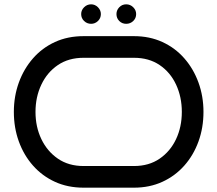

<svg xmlns="http://www.w3.org/2000/svg" viewBox="-20 -867 1004 887"><path d="M920 -350Q920 -277 897 -213.5Q874 -150 831.5 -102Q789 -54 730 -27Q671 0 599 0H366Q293 0 234 -27Q175 -54 132.5 -102Q90 -150 67 -213.5Q44 -277 44 -350Q44 -422 67 -485.5Q90 -549 132.5 -597.5Q175 -646 234 -673Q293 -700 366 -700H599Q671 -700 730 -673Q789 -646 831.5 -597.5Q874 -549 897 -485.5Q920 -422 920 -350ZM820 -350Q820 -419 793.5 -476Q767 -533 717.5 -566.5Q668 -600 599 -600H366Q297 -600 247.5 -566.5Q198 -533 171 -476Q144 -419 144 -350Q144 -281 171 -224.5Q198 -168 247.5 -134Q297 -100 366 -100H599Q668 -100 717.5 -134Q767 -168 793.5 -224.5Q820 -281 820 -350ZM446 -802Q446 -783 432.5 -770Q419 -757 401 -757Q382 -757 368.5 -770Q355 -783 355 -802Q355 -820 368.5 -833.5Q382 -847 401 -847Q419 -847 432.5 -833.5Q446 -820 446 -802ZM609 -802Q609 -783 595.5 -770Q582 -757 563 -757Q544 -757 531 -770Q518 -783 518 -802Q518 -820 531 -833.5Q544 -847 563 -847Q582 -847 595.5 -833.5Q609 -820 609 -802Z"/></svg>

Font: Bruno Ace SC
Style: Regular
Weight: 400
Version: Version 1.100; ttfautohint (v1.8.4.7-5d5b);gftools[0.9.27]